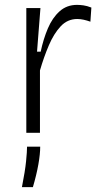

<svg xmlns="http://www.w3.org/2000/svg" viewBox="-20 -545 417 788"><path d="M88 0V-512H146L132 -333H147Q158 -385 176.5 -428.5Q195 -472 224.5 -498.5Q254 -525 296 -525Q308 -525 322.5 -523Q337 -521 355 -514L351 -456Q337 -461 323.5 -464Q310 -467 297 -467Q257 -467 229 -437Q201 -407 180.5 -359Q160 -311 144 -256V0ZM70 223Q83 157 87 117Q91 77 91 57H145Q145 87 137.5 129.5Q130 172 115 223Z"/></svg>

Font: Bricolage Grotesque 10pt ExtraLight
Style: Regular
Weight: 200
Designer: Mathieu Triay
Foundry: Atelier Triay
Version: Version 1.000; ttfautohint (v1.8.4.7-5d5b);gftools[0.9.32]